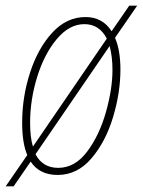

<svg xmlns="http://www.w3.org/2000/svg" viewBox="-45 -606 503 676"><path d="M360 -473Q379 -429 379 -361Q379 -280 353 -193.5Q327 -107 277 -48.5Q227 10 158 10Q94 10 63 -37L3 50H-25L51 -60Q33 -102 33 -174Q33 -265 61 -351Q89 -437 139.5 -491.5Q190 -546 256 -546Q316 -546 348 -496L410 -586H438ZM71 -90 331 -470Q305 -521 252 -521Q199 -521 155 -468.5Q111 -416 86 -335.5Q61 -255 61 -174Q61 -121 71 -90ZM341 -444 80 -63Q105 -15 160 -15Q219 -15 262 -72.5Q305 -130 328 -211.5Q351 -293 351 -360Q351 -406 341 -444Z"/></svg>

Font: Noto Serif CondThin
Style: Italic
Weight: 250
Width: 3
Italic angle: -12°
Designer: Monotype Design Team
Foundry: Monotype Imaging Inc.
Version: Version 1.001